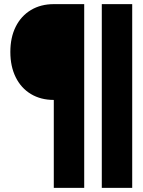

<svg xmlns="http://www.w3.org/2000/svg" viewBox="-20 -718 690 928"><path d="M240 190V-235Q177 -235 129.5 -263.5Q82 -292 56 -344.5Q30 -397 30 -467Q30 -537 56 -589Q82 -641 129.5 -669.5Q177 -698 240 -698H387V190ZM472 190V-698H619V190Z"/></svg>

Font: Azeret Mono ExtraBold
Style: Regular
Weight: 800
Designer: Martin Vácha
Foundry: Displaay
Version: Version 1.002